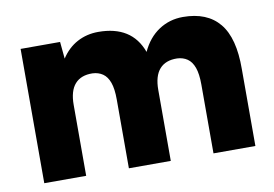

<svg xmlns="http://www.w3.org/2000/svg" viewBox="-61 -608 1003 704"><g transform="rotate(-10 440.5 -256.0)"><path d="M51 0V-500H198L204 -437Q228 -474 263.5 -493Q299 -512 342 -512Q404 -512 444.5 -486.5Q485 -461 504 -409Q527 -459 567 -485.5Q607 -512 657 -512Q747 -512 792.5 -457Q838 -402 837 -286V0H681V-256Q681 -296 672.5 -319.5Q664 -343 648 -354Q632 -365 610 -366Q567 -367 544.5 -341.5Q522 -316 522 -264V0H366V-256Q366 -296 357.5 -319.5Q349 -343 333 -354Q317 -365 295 -366Q252 -367 229.5 -341.5Q207 -316 207 -264V0Z"/></g></svg>

Font: Figtree ExtraBold
Style: Regular
Weight: 800
Designer: Erik Kennedy
Foundry: Erik Kennedy
Version: Version 2.002